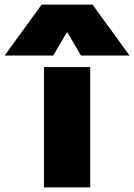

<svg xmlns="http://www.w3.org/2000/svg" viewBox="-131 -810 580 830"><path d="M59 0V-520H259V0ZM-111 -570 49 -790H269L429 -570H219L160 -670H158L99 -570Z"/></svg>

Font: M PLUS 1 Black
Style: Regular
Weight: 900
Designer: Coji Morishita
Foundry: UNDERFOREST DESIGN
Version: Version 1.001